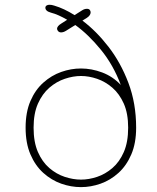

<svg xmlns="http://www.w3.org/2000/svg" viewBox="-20 -775 659 806"><path d="M320 10.5Q278 10.5 237 -4Q196 -18.5 162 -49Q128 -79.5 107.8 -126.8Q87.5 -174 87.5 -239Q87.5 -304 107.8 -351Q128 -398 162 -428.2Q196 -458.5 237 -473Q278 -487.5 320 -487.5Q364.5 -487.5 409 -470.8Q453.5 -454 487 -418.5Q456 -502 403.5 -566.2Q351 -630.5 296 -670L257.5 -646Q252 -642.5 246.8 -640.8Q241.5 -639 236.5 -639Q229 -639 224.2 -644Q219.5 -649 219.5 -654.5Q219.5 -659.5 223.8 -665Q228 -670.5 237 -676L262 -692Q244 -702.5 226.8 -710.2Q209.5 -718 193.5 -722Q181 -725.5 175.8 -730.8Q170.5 -736 170.5 -742.5Q170.5 -748.5 175.5 -751.8Q180.5 -755 187 -755Q192 -755 197 -754.2Q202 -753.5 207.5 -751.5Q248.5 -739.5 293 -711.5L324.5 -731.5Q330 -735 335 -736.5Q340 -738 345 -738Q353 -738 356.8 -733.5Q360.5 -729 360.5 -723Q360.5 -717.5 356.8 -711.5Q353 -705.5 344.5 -700L326 -688.5Q383.5 -645.5 435 -579.2Q486.5 -513 519 -427.2Q551.5 -341.5 551.5 -239Q551.5 -174 531.2 -126.8Q511 -79.5 477.2 -49Q443.5 -18.5 402.5 -4Q361.5 10.5 320 10.5ZM121 -239Q121 -178.5 139.2 -136.8Q157.5 -95 187.2 -69.5Q217 -44 252 -32.5Q287 -21 320 -21Q353 -21 387.5 -32.5Q422 -44 451.8 -69.5Q481.5 -95 499.8 -136.8Q518 -178.5 518 -239Q518 -298.5 499.8 -339.8Q481.5 -381 451.8 -406.8Q422 -432.5 387.5 -444.2Q353 -456 320 -456Q287 -456 252 -444.2Q217 -432.5 187.2 -406.8Q157.5 -381 139.2 -339.8Q121 -298.5 121 -239Z"/></svg>

Font: Sono ExtraLight Monospace ExtraLight
Style: Regular
Weight: 250
Version: Version 2.112